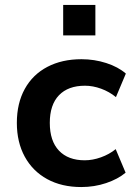

<svg xmlns="http://www.w3.org/2000/svg" viewBox="-20 -745 546 775"><path d="M308 10Q229 10 170.5 -22Q112 -54 80 -112.5Q48 -171 48 -249Q48 -328 80 -386Q112 -444 171 -475Q230 -506 309 -506Q361 -506 409 -490.5Q457 -475 488 -448L448 -353Q421 -375 388 -387Q355 -399 323 -399Q255 -399 218 -360.5Q181 -322 181 -249Q181 -176 218 -137Q255 -98 322 -98Q354 -98 387.5 -110Q421 -122 447 -143L487 -48Q456 -22 408.5 -6Q361 10 308 10ZM235 -602V-725H365V-602Z"/></svg>

Font: Nunito Sans 9pt
Style: Bold
Weight: 700
Version: Version 3.101;gftools[0.9.27]